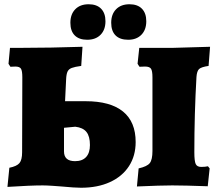

<svg xmlns="http://www.w3.org/2000/svg" viewBox="-20 -872 1019 903"><path d="M269 5Q256 4 228 2Q200 0 181 0Q124 0 15 7L24 -83Q59 -90 71.5 -105Q84 -120 84 -156L85 -508Q85 -539 78.5 -549Q72 -559 52 -559L29 -558L20 -572L27 -647H87Q215 -647 368 -652L362 -562Q332 -558 317.5 -552.5Q303 -547 297.5 -535Q292 -523 291 -499L286 -396H383Q499 -396 558.5 -347.5Q618 -299 618 -204Q618 -139 586.5 -90.5Q555 -42 497 -15.5Q439 11 361 11Q331 11 269 5ZM632 -80Q672 -89 684.5 -105Q697 -121 697 -162V-508Q697 -539 690 -549Q683 -559 662 -559L636 -558L627 -572L635 -647H796Q820 -647 968 -652L961 -562Q927 -557 916.5 -547.5Q906 -538 904 -510Q894 -337 894 -156Q894 -114 900.5 -100.5Q907 -87 926 -87Q945 -87 958 -90L966 -80L957 4Q847 0 790 0Q736 0 624 5ZM403 -190Q403 -231 386.5 -251.5Q370 -272 334 -276L281 -271V-160Q281 -114 333 -114Q367 -114 385 -133.5Q403 -153 403 -190ZM311 -765Q311 -805 334 -828.5Q357 -852 397 -852Q435 -852 455.5 -831Q476 -810 476 -772Q476 -732 453 -708.5Q430 -685 390 -685Q352 -685 331.5 -705.5Q311 -726 311 -765ZM503 -765Q503 -805 526 -828.5Q549 -852 589 -852Q627 -852 647.5 -831Q668 -810 668 -772Q668 -732 645 -708.5Q622 -685 583 -685Q544 -685 523.5 -705.5Q503 -726 503 -765Z"/></svg>

Font: Alegreya SC Black
Style: Regular
Weight: 900
Designer: Juan Pablo del Peral
Foundry: Huerta Tipografica
Version: Version 2.007; ttfautohint (v1.6)